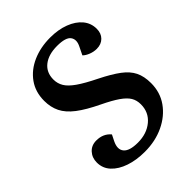

<svg xmlns="http://www.w3.org/2000/svg" viewBox="-211 -836 960 960"><g transform="rotate(-45 269.5 -355.5)"><path d="M510 -207Q510 -142 475 -92.5Q440 -43 380 -14.5Q320 14 245 14Q186 14 139 -2Q92 -18 64.5 -47.5Q37 -77 37 -118Q37 -152 58 -175Q79 -198 113 -198Q162 -198 190 -164L174 -132Q154 -91 174 -67Q194 -43 253 -43Q316 -43 357.5 -77.5Q399 -112 399 -168Q399 -197 386 -218.5Q373 -240 342 -261.5Q311 -283 257 -309Q186 -343 145 -374.5Q104 -406 86.5 -441.5Q69 -477 69 -522Q69 -585 101.5 -630.5Q134 -676 189.5 -700.5Q245 -725 314 -725Q371 -725 415.5 -708Q460 -691 485 -661Q510 -631 510 -591Q510 -559 490.5 -539.5Q471 -520 439 -520Q418 -520 397.5 -528Q377 -536 365 -548L385 -589Q403 -624 386.5 -647.5Q370 -671 309 -671Q248 -671 212.5 -643Q177 -615 177 -565Q177 -537 191 -513.5Q205 -490 240 -465.5Q275 -441 338 -410Q402 -378 439.5 -350Q477 -322 493.5 -288.5Q510 -255 510 -207Z"/></g></svg>

Font: Literata 36pt SemiBold
Style: Italic
Weight: 600
Italic angle: -2°
Designer: Latin by Veronika Burian and Jose Scaglione. Greek by Irene Vlachou. Cyrillic by Vera Evstafieva
Foundry: TypeTogether
Version: Version 3.002